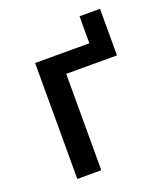

<svg xmlns="http://www.w3.org/2000/svg" viewBox="-118 -695 665 775"><g transform="rotate(-20 215.0 -307.0)"><path d="M81 0V-498H314V-614H402V-414H184V0Z"/></g></svg>

Font: Nunito Sans 7pt Condensed SemiBold
Style: Regular
Weight: 600
Width: 3
Designer: Vernon Adams
Foundry: Vernon Adams
Version: Version 3.101;gftools[0.9.27]